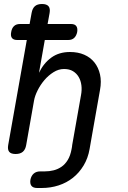

<svg xmlns="http://www.w3.org/2000/svg" viewBox="-20 -760 640 960"><path d="M66 -560Q47 -560 39.5 -570.5Q32 -581 36 -600Q39 -619 50 -629.5Q61 -640 80 -640H128L138 -695Q142 -718 154.5 -729Q167 -740 190 -740Q213 -740 222.5 -729Q232 -718 228 -695L218 -640H335Q354 -640 361.5 -629.5Q369 -619 366 -600Q362 -581 351 -570.5Q340 -560 321 -560H204L175 -396Q198 -444 236.5 -472Q275 -500 330 -500Q370 -500 401 -486.5Q432 -473 452 -448Q472 -423 480 -388Q488 -353 480 -310L439 -78L428 -15Q420 31 398 67.5Q376 104 344.5 129Q313 154 273 167Q233 180 188 180H166Q146 180 137.5 169.5Q129 159 132 139Q136 119 148.5 108Q161 97 181 97H203Q227 97 248.5 91.5Q270 86 288 73.5Q306 61 319 39.5Q332 18 338 -15L340 -26Q340 -30 341 -35L385 -284Q390 -310 387 -333.5Q384 -357 373.5 -375Q363 -393 345 -404Q327 -415 300 -415Q273 -415 247.5 -399Q222 -383 202 -359.5Q182 -336 168 -308Q154 -280 150 -256L111 -35Q107 -12 94 -1Q81 10 58 10Q35 10 26 -1Q17 -12 21 -35L114 -560Z"/></svg>

Font: Maple Mono Normal NL
Style: Italic
Weight: 400
Italic angle: -10°
Monospace: yes
Designer: subframe7536
Version: Version 7.000